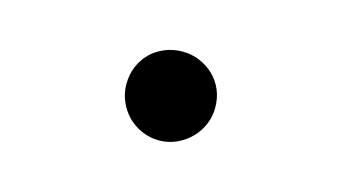

<svg xmlns="http://www.w3.org/2000/svg" viewBox="-38 -539 676 380"><g transform="rotate(15 300.0 -349.0)"><path d="M209 -349Q209 -369 216 -385.5Q223 -402 235 -414Q247 -426 264 -433Q281 -440 300 -440Q319 -440 335.5 -433Q352 -426 364.5 -414Q377 -402 384 -385.5Q391 -369 391 -349Q391 -331 384 -314.5Q377 -298 364.5 -285.5Q352 -273 335.5 -265.5Q319 -258 300 -258Q281 -258 264 -265.5Q247 -273 235 -285.5Q223 -298 216 -314.5Q209 -331 209 -349Z"/></g></svg>

Font: Maple Mono NL Medium
Style: Regular
Weight: 500
Monospace: yes
Designer: subframe7536
Version: Version 7.000